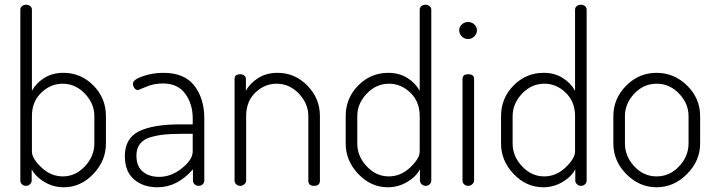

<svg xmlns="http://www.w3.org/2000/svg" viewBox="-20 -786 3028 812"><path d="M90 -766Q101 -766 108 -760Q115 -754 115 -745V-402Q133 -435 167.5 -456.5Q202 -478 248 -478Q322 -478 375 -424.5Q428 -371 428 -295V-179Q428 -106 374.5 -50Q321 6 250 6Q206 6 168.5 -16Q131 -38 114 -70V-22Q114 -14 107 -7Q100 0 90 0Q80 0 73 -6.5Q66 -13 66 -22V-745Q66 -754 73 -760Q80 -766 90 -766ZM379 -179V-295Q379 -348 339 -390Q299 -432 245 -432Q194 -432 154.5 -394Q115 -356 115 -295V-145Q115 -116 155 -78Q195 -40 246 -40Q299 -40 339 -82.5Q379 -125 379 -179Z M671 -478Q760 -478 802 -423.5Q844 -369 844 -286V-22Q844 -13 837 -6.5Q830 0 820 0Q810 0 803 -6.5Q796 -13 796 -22V-70Q730 6 646 6Q585 6 546.5 -27.5Q508 -61 508 -126Q508 -201 567.5 -230.5Q627 -260 741 -260H795V-286Q795 -346 763.5 -389.5Q732 -433 669 -433Q631 -433 598 -419Q565 -405 564 -405Q554 -405 548 -414Q542 -423 542 -432Q542 -449 583.5 -463.5Q625 -478 671 -478ZM795 -146V-220H746Q703 -220 674 -217Q645 -214 616 -205.5Q587 -197 572 -177.5Q557 -158 557 -128Q557 -83 583.5 -60.5Q610 -38 653 -38Q704 -38 749.5 -74.5Q795 -111 795 -146Z M1021 -295V-22Q1021 -14 1013.5 -7Q1006 0 996 0Q986 0 979 -6.5Q972 -13 972 -22V-452Q972 -472 996 -472Q1006 -472 1013 -466.5Q1020 -461 1020 -452V-402Q1037 -434 1072 -456Q1107 -478 1154 -478Q1227 -478 1280 -424Q1333 -370 1333 -295V-22Q1333 0 1308 0Q1284 0 1284 -22V-295Q1284 -348 1244 -390Q1204 -432 1150 -432Q1099 -432 1060 -394.5Q1021 -357 1021 -295Z M1780 -766Q1790 -766 1797 -760Q1804 -754 1804 -745V-22Q1804 -13 1797 -6.5Q1790 0 1780 0Q1770 0 1763 -7Q1756 -14 1756 -22V-70Q1739 -38 1701.5 -16Q1664 6 1620 6Q1549 6 1495.5 -50Q1442 -106 1442 -179V-295Q1442 -371 1495 -424.5Q1548 -478 1622 -478Q1668 -478 1702.5 -456.5Q1737 -435 1755 -402V-745Q1755 -754 1762 -760Q1769 -766 1780 -766ZM1491 -295V-179Q1491 -125 1531 -82.5Q1571 -40 1624 -40Q1675 -40 1715 -78Q1755 -116 1755 -145V-295Q1755 -356 1715.5 -394Q1676 -432 1625 -432Q1571 -432 1531 -390Q1491 -348 1491 -295Z M1960 -472Q1985 -472 1985 -452V-22Q1985 -14 1977.5 -7Q1970 0 1960 0Q1950 0 1943 -6.5Q1936 -13 1936 -22V-452Q1936 -472 1960 -472ZM1960 -693Q1975 -693 1986 -682.5Q1997 -672 1997 -658Q1997 -643 1986 -632Q1975 -621 1960 -621Q1944 -621 1933 -632Q1922 -643 1922 -658Q1922 -672 1933 -682.5Q1944 -693 1960 -693Z M2437 -766Q2447 -766 2454 -760Q2461 -754 2461 -745V-22Q2461 -13 2454 -6.5Q2447 0 2437 0Q2427 0 2420 -7Q2413 -14 2413 -22V-70Q2396 -38 2358.5 -16Q2321 6 2277 6Q2206 6 2152.5 -50Q2099 -106 2099 -179V-295Q2099 -371 2152 -424.5Q2205 -478 2279 -478Q2325 -478 2359.5 -456.5Q2394 -435 2412 -402V-745Q2412 -754 2419 -760Q2426 -766 2437 -766ZM2148 -295V-179Q2148 -125 2188 -82.5Q2228 -40 2281 -40Q2332 -40 2372 -78Q2412 -116 2412 -145V-295Q2412 -356 2372.5 -394Q2333 -432 2282 -432Q2228 -432 2188 -390Q2148 -348 2148 -295Z M2757 -478Q2831 -478 2886 -424Q2941 -370 2941 -295V-179Q2941 -106 2885.5 -50Q2830 6 2757 6Q2684 6 2629 -49.5Q2574 -105 2574 -179V-295Q2574 -369 2628 -423.5Q2682 -478 2757 -478ZM2892 -179V-295Q2892 -348 2852 -390Q2812 -432 2757 -432Q2702 -432 2662.5 -390Q2623 -348 2623 -295V-179Q2623 -125 2662.5 -82.5Q2702 -40 2757 -40Q2812 -40 2852 -82.5Q2892 -125 2892 -179Z"/></svg>

Font: Dosis
Style: Light
Weight: 300
Designer: Edgar Tolentino, Pablo Impallari, Igino Marini
Foundry: Edgar Tolentino, Pablo Impallari, Igino Marini
Version: Version 1.007